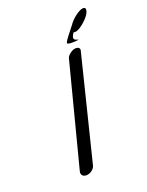

<svg xmlns="http://www.w3.org/2000/svg" viewBox="-110 -565 508 663"><g transform="rotate(-20 143.5 -234.0)"><path d="M221 -373C223 -382 215 -388 201 -385C188 -381 175 -370 173 -360L75 19C72 31 80 40 94 39C109 38 123 26 125 14ZM280 -481C291 -499 289 -511 272 -506C256 -501 233 -482 222 -465C210 -449 188 -424 185 -414C182 -407 207 -407 227 -410C215 -415 202 -415 219 -440C221 -439 225 -439 230 -440C246 -445 268 -464 280 -481Z"/></g></svg>

Font: Hi. Perspective
Style: Perspective
Weight: 400
Designer: Mew Too, Robert Jablonski
Foundry: Cannot Into Space Fonts
Version: Version 1.996